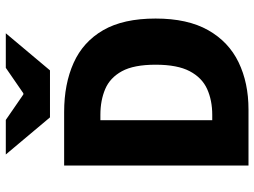

<svg xmlns="http://www.w3.org/2000/svg" viewBox="-130 -768 897 678"><g transform="rotate(-90 319.0 -428.5)"><path d="M74 0V-651H263Q362 -651 436.5 -617.5Q511 -584 552 -513Q593 -442 593 -328Q593 -215 552 -142.5Q511 -70 438.5 -35Q366 0 272 0ZM234 -128H253Q304 -128 344 -146Q384 -164 407 -207.5Q430 -251 430 -328Q430 -405 407 -447Q384 -489 344 -506Q304 -523 253 -523H234ZM244 -701 113 -857H235L325 -795H329L419 -857H541L410 -701Z"/></g></svg>

Font: Source Sans 3 ExtraLight ExtraBold
Style: Regular
Weight: 800
Version: Version 3.052;hotconv 1.1.0;makeotfexe 2.6.0